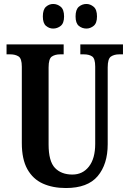

<svg xmlns="http://www.w3.org/2000/svg" viewBox="-20 -938 653 968"><path d="M312 10Q246 10 196 -12.5Q146 -35 118 -85Q90 -135 90 -217V-602Q90 -643 73.5 -653.5Q57 -664 32 -664H13V-714H301V-664H283Q258 -664 241.5 -653Q225 -642 225 -598V-210Q225 -125 257 -91.5Q289 -58 345 -58Q397 -58 428.5 -98.5Q460 -139 460 -213V-602Q460 -643 444.5 -653.5Q429 -664 403 -664H385V-714H600V-664H581Q556 -664 539.5 -653Q523 -642 523 -598V-211Q523 -110 472.5 -50Q422 10 312 10ZM416 -794Q394 -794 377.5 -807.5Q361 -821 361 -855Q361 -890 377.5 -904Q394 -918 416 -918Q435 -918 452 -904Q469 -890 469 -855Q469 -821 452 -807.5Q435 -794 416 -794ZM248 -794Q228 -794 212 -807.5Q196 -821 196 -855Q196 -890 212 -904Q228 -918 248 -918Q269 -918 286 -904Q303 -890 303 -855Q303 -821 286 -807.5Q269 -794 248 -794Z"/></svg>

Font: Noto Serif Ethiopic ExtraCondensed
Style: Bold
Weight: 700
Width: 2
Designer: Monotype Design Team
Foundry: Monotype Imaging Inc.
Version: Version 2.102; ttfautohint (v1.8.4.7-5d5b)